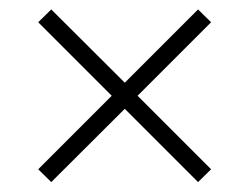

<svg xmlns="http://www.w3.org/2000/svg" viewBox="-20 -578 516 397"><path d="M86 -201.5 59 -228 211 -380 59 -532 86 -558.5 238 -407 389.5 -558.5 416.5 -532 264.5 -380 416.5 -228 389.5 -201.5 238 -353Z"/></svg>

Font: Encode Sans Condensed ExtraLight
Style: Regular
Weight: 200
Width: 3
Designer: Multiple Designers
Foundry: Impallari Type
Version: Version 3.000; ttfautohint (v1.8.3) -l 8 -r 50 -G 200 -x 14 